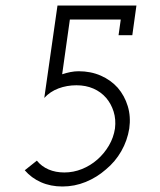

<svg xmlns="http://www.w3.org/2000/svg" viewBox="-20 -670 583 698"><path d="M476 -650H189L141 -314Q162 -337 192.5 -348.5Q223 -360 258 -360Q292 -360 319.5 -348Q347 -336 366 -314Q384 -293 393 -264.5Q402 -236 398 -203Q393 -170 376 -141Q359 -112 334 -90Q309 -68 278 -55.5Q247 -43 214 -43Q182 -43 156.5 -54Q131 -65 114 -86L70 -51Q94 -23 129 -7.5Q164 8 207 8Q251 8 291.5 -8.5Q332 -25 365 -54Q399 -82 421 -120.5Q443 -159 450 -203Q456 -246 444.5 -284Q433 -322 408 -351Q383 -379 346.5 -395Q310 -411 266 -411Q251 -411 236 -408Q221 -405 206 -400L234 -599H419L411 -542H461Z"/></svg>

Font: Josefin Slab Medium
Style: Italic
Weight: 500
Italic angle: -12°
Version: Version 2.000